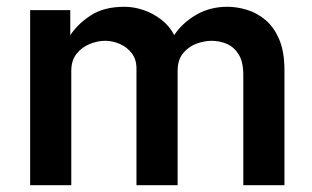

<svg xmlns="http://www.w3.org/2000/svg" viewBox="-20 -547 922 567"><path d="M69 0V-517H187.5V-443Q210 -477 248.8 -502Q287.5 -527 347.5 -527Q375 -527 403.2 -517.5Q431.5 -508 455.8 -489.5Q480 -471 494.5 -443.5Q519 -480 559.8 -503.5Q600.5 -527 651.5 -527Q679.5 -527 709.2 -518Q739 -509 764 -488Q789 -467 804.5 -430.8Q820 -394.5 820 -340V0H698.5V-325.5Q698.5 -364 685 -386Q671.5 -408 650.2 -417.2Q629 -426.5 605 -426.5Q583.5 -426.5 560.2 -418Q537 -409.5 520.8 -390Q504.5 -370.5 504.5 -337.5V0H383V-345Q383 -372 369 -390Q355 -408 333.8 -417.2Q312.5 -426.5 290.5 -426.5Q268 -426.5 244.8 -417Q221.5 -407.5 206 -388Q190.5 -368.5 190.5 -337.5V0Z"/></svg>

Font: Public Sans Thin SemiBold
Style: Regular
Weight: 600
Version: Version 2.001